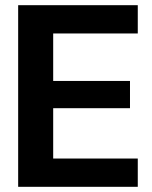

<svg xmlns="http://www.w3.org/2000/svg" viewBox="-20 -720 587 740"><path d="M50 0V-700H511V-591H185V-408H481V-303H185V-109H511V0Z"/></svg>

Font: DM Sans 9pt 36pt
Style: Bold
Weight: 700
Version: Version 4.004;gftools[0.9.30]